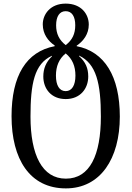

<svg xmlns="http://www.w3.org/2000/svg" viewBox="-20 -792 729 1064"><path d="M345 252C536 252 644 88 644 -146C644 -370 559 -506 405 -536V-539C442 -564 472 -603 472 -656C472 -713 431 -772 344 -772C258 -772 217 -712 217 -657C217 -603 247 -564 283 -540V-536C125 -506 44 -372 44 -148C44 90 145 252 345 252ZM344 -542C308 -570 291 -605 291 -652C291 -701 310 -730 344 -730C379 -730 397 -700 397 -652C397 -605 381 -570 344 -542ZM344 -287C309 -287 290 -319 290 -373C290 -425 307 -466 344 -496C381 -466 398 -425 398 -373C398 -320 379 -287 344 -287ZM345 198C214 198 149 67 149 -146C149 -327 170 -439 268 -483V-480C235 -448 220 -412 220 -368C220 -300 264 -243 344 -243C425 -243 469 -301 469 -368C469 -414 454 -449 418 -481V-484C514 -439 539 -329 539 -146C539 67 478 198 345 198Z"/></svg>

Font: Noto Serif Georgian Condensed Medium
Style: Regular
Weight: 500
Width: 3
Designer: Monotype Design Team, Akaki Razmadze
Foundry: Google LLC
Version: Version 2.003